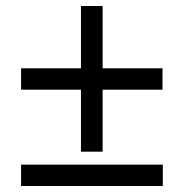

<svg xmlns="http://www.w3.org/2000/svg" viewBox="-20 -618 612 638"><path d="M321 -391H520V-320H321V-114H249V-320H50V-391H249V-598H321ZM50 0V-71H521V0Z"/></svg>

Font: Apis
Style: Regular
Weight: 400
Designer: Monotype Design Team
Foundry: Monotype Imaging Inc.
Version: Version 2.000; build 0001